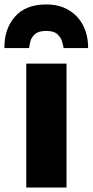

<svg xmlns="http://www.w3.org/2000/svg" viewBox="-44 -843 416 863"><path d="M74 0V-557H255V0ZM164 -823Q223 -823 265.2 -797.5Q307.5 -772 330 -727.8Q352.5 -683.5 352 -627H242Q240 -638.5 234.8 -656.8Q229.5 -675 213.8 -689.5Q198 -704 164 -704Q129 -704 113 -689.5Q97 -675 92.5 -656.8Q88 -638.5 87 -627H-24Q-25.5 -712 22.8 -767.5Q71 -823 164 -823Z"/></svg>

Font: Merriweather Sans Black
Style: Regular
Weight: 900
Designer: Eben Sorkin
Foundry: Eben Sorkin
Version: Version 1.008; ttfautohint (v1.7.19-72a1) -l 8 -r 50 -G 200 